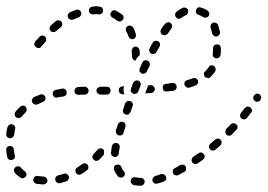

<svg xmlns="http://www.w3.org/2000/svg" viewBox="-20 -575 852 611"><path d="M436 13Q440 9 440 4Q441 2 440 -1Q439 -3 437 -5Q435 -7 433 -8Q431 -9 428 -9Q419 -9 410 -11Q408 -11 406 -11Q403 -10 401 -9Q399 -8 398 -5Q396 -3 396 -1Q395 4 398 8Q401 13 406 14Q416 16 428 16Q433 16 436 13ZM91 -13Q87 -10 86 -5Q86 -2 86 0Q87 3 88 5Q90 7 92 8Q94 9 96 10Q106 11 118 12Q120 12 122 11Q125 10 127 8Q128 7 130 5Q131 2 131 0Q131 -5 127 -9Q124 -13 119 -13Q109 -14 100 -15Q95 -16 91 -13ZM505 0Q507 -1 508 -3Q509 -6 509 -8Q509 -11 508 -13Q507 -15 506 -17Q504 -19 502 -20Q500 -21 497 -21Q495 -21 492 -21Q483 -17 474 -15Q469 -13 467 -9Q464 -4 465 1Q466 3 468 5Q469 7 471 8Q473 9 476 10Q478 10 481 9Q490 7 501 3Q503 2 505 0ZM161 -15Q159 -14 157 -11Q156 -9 156 -7Q155 -4 156 -2Q157 3 161 6Q166 9 171 8Q181 5 191 2Q194 1 196 -1Q197 -2 198 -5Q200 -7 200 -9Q200 -12 199 -14Q197 -19 193 -21Q188 -24 183 -22Q174 -19 165 -17Q163 -16 161 -15ZM38 -46Q32 -46 29 -43Q25 -39 24 -34Q24 -29 27 -25Q35 -16 45 -10Q47 -8 49 -8Q52 -7 54 -8Q56 -8 58 -10Q61 -11 62 -13Q65 -17 64 -22Q63 -27 59 -30Q52 -35 46 -42Q43 -46 38 -46ZM364 -10Q369 -9 373 -13Q375 -14 376 -16Q377 -19 377 -21Q378 -24 377 -26Q376 -28 374 -30Q369 -36 366 -44Q364 -49 359 -51Q354 -52 349 -50Q347 -49 345 -48Q343 -46 343 -43Q342 -41 342 -39Q342 -36 343 -34Q348 -23 355 -14Q359 -10 364 -10ZM572 -35Q573 -40 571 -45Q569 -47 568 -49Q566 -50 563 -51Q561 -51 558 -51Q556 -51 554 -50Q545 -45 537 -40Q532 -38 530 -33Q529 -28 531 -23Q532 -21 534 -19Q536 -18 539 -17Q541 -16 543 -17Q546 -17 548 -18Q557 -23 566 -28Q571 -30 572 -35ZM222 -39Q221 -37 220 -34Q220 -32 220 -30Q220 -27 222 -25Q223 -23 225 -21Q227 -20 230 -19Q232 -19 234 -19Q237 -20 239 -21Q248 -26 256 -33Q258 -34 260 -36Q261 -38 261 -41Q262 -43 261 -46Q261 -48 259 -50Q258 -52 255 -54Q253 -55 251 -55Q248 -56 246 -55Q244 -54 242 -53Q234 -47 226 -42Q224 -41 222 -39ZM631 -75Q632 -81 628 -85Q625 -89 620 -90Q615 -90 611 -87Q603 -81 595 -76Q591 -73 590 -68Q589 -63 592 -58Q593 -56 595 -55Q597 -54 600 -53Q602 -53 605 -53Q607 -54 609 -55Q618 -61 626 -67Q630 -70 631 -75ZM296 -67Q294 -65 292 -64Q289 -63 287 -63Q284 -63 282 -64Q280 -65 278 -67Q274 -70 274 -76Q274 -81 278 -85Q284 -91 291 -99Q292 -101 295 -102Q297 -103 299 -103Q302 -103 304 -102Q306 -102 308 -100Q309 -99 310 -98Q311 -97 311 -96Q311 -93 311 -89Q311 -87 311 -84Q311 -84 310 -83Q310 -83 310 -82Q303 -74 296 -67ZM23 -104Q22 -106 20 -108Q18 -109 15 -110Q13 -111 11 -110Q5 -110 2 -106Q-1 -102 0 -96Q1 -85 3 -75Q4 -70 9 -67Q13 -65 18 -66Q20 -66 22 -68Q25 -69 26 -71Q27 -74 28 -76Q28 -78 27 -81Q25 -89 24 -99Q24 -102 23 -104ZM334 -84Q335 -81 336 -79Q338 -78 340 -77Q343 -76 345 -75Q350 -75 354 -79Q358 -82 358 -87Q358 -93 361 -105Q362 -110 359 -115Q356 -119 351 -120Q349 -120 346 -120Q344 -120 342 -118Q340 -117 338 -115Q337 -113 336 -110Q334 -97 333 -88Q333 -86 334 -84ZM685 -121Q686 -126 682 -130Q679 -134 674 -134Q668 -134 665 -131Q657 -124 650 -118Q646 -115 645 -109Q645 -104 648 -100Q650 -98 652 -97Q654 -96 657 -96Q659 -96 661 -96Q664 -97 666 -99Q673 -105 681 -112Q685 -116 685 -121ZM27 -173Q25 -178 20 -179Q18 -180 15 -180Q13 -180 10 -178Q8 -177 7 -175Q5 -173 4 -171Q1 -161 0 -150Q-1 -144 2 -140Q5 -136 10 -135Q13 -135 15 -136Q18 -136 20 -138Q22 -139 23 -141Q24 -144 25 -146Q26 -155 28 -164Q30 -169 27 -173ZM736 -171Q736 -176 732 -179Q730 -181 728 -182Q725 -183 723 -183Q720 -183 718 -182Q716 -181 714 -179Q707 -172 700 -165Q697 -161 697 -156Q697 -151 700 -147Q702 -145 704 -144Q707 -143 709 -143Q712 -143 714 -144Q716 -145 718 -147Q725 -154 732 -162Q736 -165 736 -171ZM350 -150Q353 -146 358 -144Q363 -143 367 -145Q372 -147 373 -152L379 -172Q381 -177 378 -181Q376 -186 371 -187Q366 -189 361 -186Q357 -184 355 -179L349 -160Q348 -155 350 -150ZM782 -225Q781 -230 777 -233Q775 -235 772 -235Q770 -236 768 -236Q765 -235 763 -234Q761 -233 759 -231Q753 -223 747 -216Q745 -214 745 -211Q744 -209 744 -207Q744 -204 745 -202Q747 -200 748 -198Q752 -195 758 -195Q763 -196 766 -200Q773 -208 779 -216Q782 -220 782 -225ZM65 -226Q65 -231 62 -235Q60 -237 58 -238Q56 -239 53 -239Q51 -239 48 -238Q46 -237 44 -235Q36 -228 29 -219Q28 -217 27 -215Q26 -213 27 -210Q27 -208 28 -206Q29 -203 31 -202Q35 -199 41 -199Q46 -200 49 -204Q55 -211 61 -217Q65 -221 65 -226ZM371 -222Q371 -220 372 -217Q373 -215 375 -213Q377 -212 379 -211Q384 -209 389 -211Q393 -214 395 -218L402 -237Q403 -240 403 -242Q403 -245 402 -247Q400 -249 399 -251Q397 -252 394 -253Q392 -254 390 -254Q387 -254 385 -253Q383 -252 381 -250Q379 -248 378 -246L372 -227Q371 -225 371 -222ZM124 -258Q126 -262 124 -267Q123 -270 121 -271Q120 -273 117 -274Q115 -275 112 -275Q110 -275 108 -274Q98 -270 88 -266Q86 -265 85 -263Q83 -261 82 -258Q81 -256 81 -254Q82 -251 83 -249Q85 -244 90 -243Q95 -241 100 -243Q108 -247 117 -251Q122 -253 124 -258ZM811 -267Q810 -272 806 -275Q804 -276 801 -277Q799 -277 797 -277Q794 -276 792 -275Q790 -273 789 -271H788Q785 -266 786 -261Q787 -256 792 -253Q794 -252 796 -251Q799 -251 801 -252Q803 -252 806 -253Q808 -255 809 -257V-258Q812 -262 811 -267ZM187 -270Q189 -271 190 -273Q192 -275 192 -278Q193 -280 192 -282Q192 -288 187 -291Q183 -294 178 -293Q168 -291 158 -289Q155 -289 153 -287Q151 -286 150 -284Q148 -282 148 -279Q147 -277 148 -274Q149 -269 153 -266Q158 -263 163 -265Q172 -267 182 -268Q184 -268 187 -270ZM255 -275Q257 -276 259 -278Q261 -280 261 -282Q262 -284 262 -287Q262 -289 261 -291Q260 -294 258 -295Q257 -297 254 -298Q252 -299 250 -299Q239 -299 229 -298Q224 -298 220 -294Q217 -290 217 -285Q217 -282 218 -280Q220 -278 221 -276Q223 -275 226 -274Q228 -273 230 -273Q240 -274 250 -274Q253 -274 255 -275ZM329 -278Q332 -282 332 -287Q332 -292 329 -296Q325 -299 320 -299H300Q295 -299 291 -295Q287 -292 287 -287Q287 -281 291 -278Q295 -274 300 -274H320Q325 -274 329 -278ZM375 -300H370Q364 -300 361 -296Q357 -292 358 -287Q358 -282 361 -279Q365 -275 370 -275H376Q373 -282 373 -289Q373 -295 375 -300ZM397 -283Q399 -279 404 -277Q408 -275 413 -277Q418 -279 420 -284L427 -302Q429 -307 427 -312Q425 -316 421 -318Q416 -320 411 -318Q406 -316 404 -312L397 -293Q395 -288 397 -283ZM448 -294 442 -278 461 -279Q466 -279 469 -283Q473 -287 473 -292Q472 -297 468 -301Q465 -304 459 -304L451 -303Q450 -298 448 -294ZM540 -291Q543 -295 542 -300Q542 -303 541 -305Q539 -307 537 -309Q535 -310 533 -311Q531 -311 528 -311Q519 -310 509 -308Q503 -308 500 -304Q497 -300 498 -295Q498 -289 502 -286Q506 -283 511 -284Q522 -285 532 -286Q537 -287 540 -291ZM609 -309Q612 -314 610 -319Q609 -321 607 -323Q606 -325 603 -326Q601 -327 599 -327Q596 -327 594 -326Q585 -323 576 -320Q571 -319 568 -315Q566 -310 567 -305Q568 -303 569 -301Q571 -299 573 -298Q575 -296 577 -296Q580 -296 582 -296Q593 -299 602 -303Q607 -304 609 -309ZM666 -357Q665 -362 661 -365Q659 -366 656 -367Q654 -367 651 -367Q649 -366 647 -365Q645 -363 644 -361Q639 -354 633 -348Q629 -345 629 -339Q629 -334 632 -330Q634 -329 636 -328Q638 -327 641 -327Q643 -326 646 -327Q648 -328 650 -330Q658 -338 665 -348Q667 -352 666 -357ZM424 -348Q426 -344 431 -341Q435 -339 440 -341Q445 -343 447 -347L456 -366Q458 -370 456 -375Q455 -380 450 -382Q445 -384 440 -383Q435 -381 433 -376L425 -358Q423 -353 424 -348ZM421 -396Q423 -398 425 -400Q425 -408 424 -415Q423 -421 419 -424Q415 -427 410 -427Q405 -426 402 -422Q399 -418 399 -413Q400 -404 400 -394Q401 -389 404 -386Q407 -382 411 -382L413 -386Q416 -392 421 -396ZM682 -426Q681 -428 680 -430Q678 -432 676 -433Q673 -434 671 -434Q666 -434 662 -431Q658 -427 658 -422Q658 -412 657 -403Q656 -398 659 -394Q663 -390 668 -389Q673 -389 677 -392Q681 -395 682 -400Q683 -410 683 -421Q683 -424 682 -426ZM455 -412Q457 -407 461 -404Q466 -402 471 -404Q476 -405 478 -410Q483 -418 488 -427Q490 -431 489 -436Q488 -441 483 -444Q479 -446 474 -445Q469 -444 466 -439Q461 -431 456 -421Q454 -417 455 -412ZM127 -450Q127 -455 123 -459Q121 -461 119 -461Q117 -462 114 -462Q112 -462 110 -461Q107 -460 106 -458Q99 -451 92 -443Q91 -441 90 -438Q89 -436 89 -433Q89 -431 91 -429Q92 -427 94 -425Q98 -422 103 -422Q108 -422 111 -426Q118 -434 124 -441Q128 -445 127 -450ZM395 -452Q400 -449 405 -451Q410 -453 412 -458Q414 -462 412 -467Q409 -478 404 -487Q401 -492 396 -493Q391 -495 387 -492Q382 -490 381 -485Q379 -480 382 -475Q386 -468 389 -459Q391 -454 395 -452ZM668 -502Q663 -504 658 -503Q656 -502 654 -500Q652 -499 651 -496Q650 -494 650 -492Q650 -489 650 -487Q653 -479 655 -469Q655 -467 657 -465Q658 -463 660 -461Q662 -460 665 -459Q667 -459 670 -459Q675 -460 678 -464Q681 -469 680 -474Q677 -485 674 -495Q672 -500 668 -502ZM491 -473Q492 -468 496 -465Q498 -464 501 -463Q503 -463 506 -463Q508 -464 510 -465Q512 -466 514 -468Q520 -477 525 -484Q528 -488 528 -493Q527 -498 523 -502Q519 -505 514 -504Q509 -503 505 -499Q499 -492 493 -483Q490 -478 491 -473ZM178 -496Q179 -502 175 -506Q174 -508 172 -509Q170 -510 167 -510Q165 -511 162 -510Q160 -509 158 -508Q150 -502 142 -494Q138 -491 138 -486Q137 -481 141 -477Q144 -473 149 -473Q155 -472 158 -476Q166 -482 173 -488Q177 -491 178 -496ZM363 -507Q368 -508 371 -512Q374 -516 373 -521Q373 -526 368 -529Q359 -536 349 -541Q347 -542 345 -542Q342 -543 340 -542Q337 -541 336 -539Q334 -538 333 -535Q330 -531 332 -526Q334 -521 338 -519Q346 -515 353 -509Q357 -506 363 -507ZM238 -527Q240 -531 238 -536Q237 -539 236 -540Q234 -542 232 -543Q230 -544 227 -545Q225 -545 222 -544Q212 -540 203 -536Q200 -535 199 -533Q197 -531 196 -529Q195 -526 195 -524Q196 -521 197 -519Q198 -517 199 -515Q201 -514 204 -513Q206 -512 208 -512Q211 -512 213 -513Q222 -517 231 -520Q235 -522 238 -527ZM537 -529Q537 -524 540 -520Q543 -516 548 -515Q553 -515 557 -518Q565 -524 572 -527Q577 -529 578 -534Q580 -539 578 -544Q576 -549 571 -550Q566 -552 561 -550Q552 -545 542 -538Q538 -535 537 -529ZM610 -551Q605 -548 604 -543Q602 -538 604 -534Q607 -529 612 -528Q620 -525 626 -521Q631 -518 636 -519Q641 -520 644 -524Q647 -528 646 -533Q645 -538 641 -541Q631 -548 619 -551Q614 -553 610 -551ZM295 -529Q297 -529 300 -530Q302 -531 304 -532Q306 -534 307 -536Q308 -539 308 -541Q308 -546 305 -550Q301 -554 296 -554Q292 -555 287 -555Q281 -555 275 -554Q270 -554 266 -550Q263 -546 263 -541Q263 -538 264 -536Q265 -534 267 -532Q269 -531 271 -530Q274 -529 276 -529Q281 -530 287 -530Q291 -530 295 -529Z"/></svg>

Font: FRB American Cursive Guidelines Dashed
Style: Italic
Weight: 400
Italic angle: -25°
Version: Version 2.0;Modular Font Editor K font №1